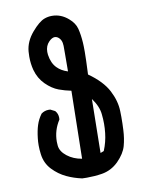

<svg xmlns="http://www.w3.org/2000/svg" viewBox="-85 -806 670 880"><g transform="rotate(-10 250.0 -366.0)"><path d="M58.1 -128.9Q55.2 -150.9 55.2 -169.7Q55.2 -188.5 57.1 -203.6Q61 -238.3 69.1 -263.4Q77.1 -288.6 93.8 -311.5Q109.4 -323.2 128.9 -323.2Q131.8 -323.2 136.2 -322.8L157.7 -312L158.2 -311Q169.9 -297.9 169.9 -278.3Q169.9 -275.4 169.4 -270.5Q140.1 -225.6 140.1 -172.4Q140.1 -163.6 141.1 -154.8Q143.6 -127 172.4 -104.5Q201.2 -82 240.7 -75.7L246.6 -391.1Q217.3 -397 189.5 -407.2Q159.2 -418.5 130.9 -446.5Q102.5 -474.6 91.3 -515.6Q83.5 -545.4 83.5 -578.1Q83.5 -589.8 84.5 -602.1Q88.4 -648.4 123 -689Q157.2 -729 182.6 -738.3Q199.2 -744.6 217.8 -744.6Q259.8 -744.6 293.9 -714.8Q320.3 -692.4 327.4 -664.1Q334.5 -635.7 336.9 -598.6Q337.9 -585.9 337.9 -555.2Q337.9 -524.4 334.5 -451.2Q398.4 -406.2 424.1 -356.7Q449.7 -307.1 450.7 -259.8Q451.2 -244.6 451.2 -233.4Q451.2 -200.2 449.7 -173.3Q447.8 -132.8 438.5 -99.6Q429.2 -65.9 395.5 -31.7Q362.3 1 317.9 8.3Q283.7 13.7 247.1 13.7Q228 13.7 225.6 13.2Q187.5 4.9 155.3 -10.3Q119.6 -26.9 91.6 -56.6Q63.5 -86.4 58.1 -128.9ZM365.2 -260.3Q361.8 -297.9 332.5 -337.4L328.6 -86.9L344.7 -93.3Q360.8 -132.3 365.2 -173.3Q367.7 -194.8 367.7 -216.3Q367.7 -237.8 365.2 -260.3ZM246.6 -481Q247.1 -538.1 247.1 -563.7Q247.1 -589.4 247.1 -600.1Q246.6 -629.9 227.1 -642.6Q220.7 -646.5 213.9 -646.5Q201.2 -646.5 187 -632.3Q168.5 -613.8 168.5 -585.4Q168.5 -578.6 169.4 -571.8Q175.3 -531.7 197.3 -509.8Q215.8 -490.7 246.6 -481Z"/></g></svg>

Font: Bakudai
Style: Medium
Weight: 500
Version: Version 1.48